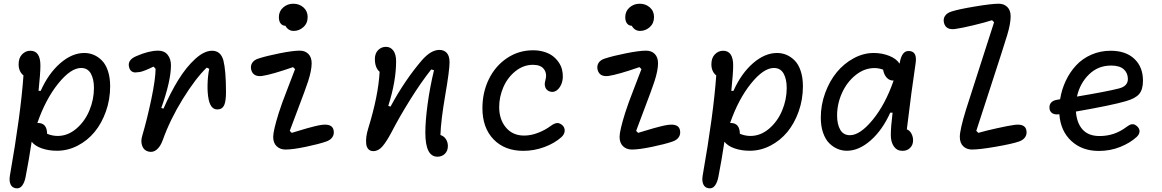

<svg xmlns="http://www.w3.org/2000/svg" viewBox="-20 -798 6240 1031"><path d="M286 11.5Q242 11.5 205.2 -1Q168.5 -13.5 150 -37Q135 63 117.5 152Q112 181 99.2 198.5Q86.5 216 65.5 213Q44.5 210 36.5 191.5Q28.5 173 33 146Q92 -189.5 106 -393Q80 -414 80 -453Q80 -487 98.8 -506.2Q117.5 -525.5 143 -525.5Q197 -525.5 197 -446Q197 -406 187 -310H198.5Q240.5 -404 303.8 -458.8Q367 -513.5 432.5 -513.5Q459.5 -513.5 483.2 -503.5Q507 -493.5 527.2 -473.2Q547.5 -453 559.5 -417.2Q571.5 -381.5 571.5 -334.5Q571.5 -264 548.8 -199.8Q526 -135.5 487.8 -89.2Q449.5 -43 396.8 -15.8Q344 11.5 286 11.5ZM180.5 -137.5H184.5Q232 -137.5 233 -79.5Q261.5 -68 289.5 -68Q344 -68 389.8 -107Q435.5 -146 460 -204.8Q484.5 -263.5 484.5 -325.5Q484.5 -373 467.8 -403Q451 -433 415.5 -433Q360 -433 292.5 -349.2Q225 -265.5 180.5 -137.5Z M777.5 16Q752.5 10 743.5 -14.8Q734.5 -39.5 744 -69.5Q770.5 -160 792.8 -266.5Q815 -373 815.5 -428.5L804.5 -440.5Q757.5 -417 732 -411.5Q719 -409.5 707.8 -409Q696.5 -408.5 687 -415Q677.5 -421.5 673.5 -436Q662 -476 713 -497Q779.5 -526 829.5 -526Q862.5 -526 880.2 -503.8Q898 -481.5 898 -447.5Q898 -363.5 846 -218L858 -215Q896.5 -302.5 938.2 -370Q980 -437.5 1028.2 -481.5Q1076.5 -525.5 1119 -525.5Q1165 -525.5 1179.5 -474Q1193.5 -419 1193.5 -304Q1193.5 -257.5 1185 -236.2Q1176.5 -215 1157.5 -211.5Q1113.5 -202.5 1100.5 -263.5Q1093.5 -297 1094.5 -343.2Q1095.5 -389.5 1103.5 -428.5L1090 -435Q1029.5 -376.5 961.2 -266Q893 -155.5 853.5 -44.5Q841.5 -11.5 821.8 5.2Q802 22 777.5 16Z M1513 5Q1484 5 1465.5 -12.8Q1447 -30.5 1447 -63Q1447 -96 1477 -192Q1492 -240 1525.8 -326.2Q1559.5 -412.5 1564.5 -427L1553.5 -437.5Q1440 -398 1387 -390Q1340 -384.5 1329.5 -421.5Q1323.5 -443 1334 -460Q1344.5 -477 1370.5 -484.5Q1410.5 -497.5 1481.5 -511.8Q1552.5 -526 1589.5 -526Q1618.5 -526 1636 -508.2Q1653.5 -490.5 1653.5 -458.5Q1653.5 -420 1634.5 -361.5Q1619.5 -316 1582 -217.8Q1544.5 -119.5 1536 -95.5L1546.5 -84.5Q1555 -87 1584.5 -96Q1614 -105 1630 -109.5Q1646 -114 1669 -119.8Q1692 -125.5 1708 -127.5Q1763 -134.5 1771 -100.5Q1776 -78.5 1765.2 -62Q1754.5 -45.5 1730 -37.5Q1691 -24 1621.5 -9.5Q1552 5 1513 5ZM1477.5 -706Q1477.5 -737.5 1500.5 -757.8Q1523.5 -778 1555 -778Q1587 -778 1609.5 -758.2Q1632 -738.5 1632 -706.5Q1632 -673 1609.2 -652.5Q1586.5 -632 1557 -632Q1528 -632 1512.5 -659.5Q1496.5 -660 1487 -672Q1477.5 -684 1477.5 -706Z M2329 43.5Q2264 43.5 2264 -85.5Q2264 -149 2276.2 -239.2Q2288.5 -329.5 2310.5 -421L2295.5 -425Q2240 -355 2181.5 -261Q2123 -167 2084 -91Q2055.5 -37 2033.5 -11.8Q2011.5 13.5 1985 13.5Q1968 13.5 1958.2 3Q1948.5 -7.5 1946.5 -25.2Q1944.5 -43 1947.2 -63.8Q1950 -84.5 1957 -107.5Q2011.5 -283 2018.5 -412.5Q1993 -434.5 1993 -481Q1993 -511.5 2010.5 -529Q2028 -546.5 2052.5 -546.5Q2077 -546.5 2092 -526.5Q2107 -506.5 2107 -469Q2107 -361.5 2065 -229.5L2077 -225.5Q2153 -366.5 2245.5 -474.5Q2294 -530 2339.5 -530Q2364.5 -530 2379.2 -513.8Q2394 -497.5 2394 -463.5Q2394 -421 2370.8 -286.5Q2347.5 -152 2345 -73Q2364 -67 2374.5 -50.8Q2385 -34.5 2385 -14Q2385 12 2369 27.8Q2353 43.5 2329 43.5Z M2790 12Q2690 12 2630.2 -49.8Q2570.5 -111.5 2570.5 -217.5Q2570.5 -302 2605 -372.8Q2639.5 -443.5 2702.2 -485.8Q2765 -528 2842.5 -528Q2875 -528 2902.5 -519.5Q2930 -511 2948.5 -496.8Q2967 -482.5 2979.8 -464Q2992.5 -445.5 2997.8 -425Q3003 -404.5 3002.2 -384Q3001.5 -363.5 2994 -345Q2983.5 -321.5 2967 -311Q2950.5 -300.5 2931.5 -307Q2914 -313 2908 -329.8Q2902 -346.5 2909 -368Q2918.5 -402.5 2901.2 -426.2Q2884 -450 2842 -450Q2791 -450 2748.5 -416.2Q2706 -382.5 2683.2 -330.5Q2660.5 -278.5 2660.5 -222.5Q2660.5 -156.5 2696.8 -113.2Q2733 -70 2794.5 -70Q2831 -70 2869.2 -84.8Q2907.5 -99.5 2937.5 -122Q2956.5 -136 2970.8 -137.2Q2985 -138.5 3000.5 -125Q3013.5 -112 3012.2 -94.2Q3011 -76.5 2994.5 -61.5Q2958.5 -29 2903.5 -8.5Q2848.5 12 2790 12Z M3373 5Q3344 5 3325.5 -12.8Q3307 -30.5 3307 -63Q3307 -96 3337 -192Q3352 -240 3385.8 -326.2Q3419.5 -412.5 3424.5 -427L3413.5 -437.5Q3300 -398 3247 -390Q3200 -384.5 3189.5 -421.5Q3183.5 -443 3194 -460Q3204.5 -477 3230.5 -484.5Q3270.5 -497.5 3341.5 -511.8Q3412.5 -526 3449.5 -526Q3478.5 -526 3496 -508.2Q3513.5 -490.5 3513.5 -458.5Q3513.5 -420 3494.5 -361.5Q3479.5 -316 3442 -217.8Q3404.5 -119.5 3396 -95.5L3406.5 -84.5Q3415 -87 3444.5 -96Q3474 -105 3490 -109.5Q3506 -114 3529 -119.8Q3552 -125.5 3568 -127.5Q3623 -134.5 3631 -100.5Q3636 -78.5 3625.2 -62Q3614.5 -45.5 3590 -37.5Q3551 -24 3481.5 -9.5Q3412 5 3373 5ZM3337.5 -706Q3337.5 -737.5 3360.5 -757.8Q3383.5 -778 3415 -778Q3447 -778 3469.5 -758.2Q3492 -738.5 3492 -706.5Q3492 -673 3469.2 -652.5Q3446.5 -632 3417 -632Q3388 -632 3372.5 -659.5Q3356.5 -660 3347 -672Q3337.5 -684 3337.5 -706Z M4006 11.5Q3962 11.5 3925.2 -1Q3888.5 -13.5 3870 -37Q3855 63 3837.5 152Q3832 181 3819.2 198.5Q3806.5 216 3785.5 213Q3764.5 210 3756.5 191.5Q3748.5 173 3753 146Q3812 -189.5 3826 -393Q3800 -414 3800 -453Q3800 -487 3818.8 -506.2Q3837.5 -525.5 3863 -525.5Q3917 -525.5 3917 -446Q3917 -406 3907 -310H3918.5Q3960.5 -404 4023.8 -458.8Q4087 -513.5 4152.5 -513.5Q4179.5 -513.5 4203.2 -503.5Q4227 -493.5 4247.2 -473.2Q4267.5 -453 4279.5 -417.2Q4291.5 -381.5 4291.5 -334.5Q4291.5 -264 4268.8 -199.8Q4246 -135.5 4207.8 -89.2Q4169.5 -43 4116.8 -15.8Q4064 11.5 4006 11.5ZM3900.5 -137.5H3904.5Q3952 -137.5 3953 -79.5Q3981.5 -68 4009.5 -68Q4064 -68 4109.8 -107Q4155.5 -146 4180 -204.8Q4204.5 -263.5 4204.5 -325.5Q4204.5 -373 4187.8 -403Q4171 -433 4135.5 -433Q4080 -433 4012.5 -349.2Q3945 -265.5 3900.5 -137.5Z M4527.5 11.5Q4501.5 11.5 4477.5 1.5Q4453.5 -8.5 4433 -28.8Q4412.5 -49 4400 -84.5Q4387.5 -120 4387.5 -166Q4387.5 -234.5 4411 -298.8Q4434.5 -363 4473.2 -410Q4512 -457 4564.2 -485.2Q4616.5 -513.5 4671.5 -513.5Q4716.5 -513.5 4755.2 -498Q4794 -482.5 4810.5 -456L4812 -463.5Q4817.5 -494.5 4830 -510.2Q4842.5 -526 4863.5 -524Q4906.5 -521 4896.5 -457Q4875 -315 4849.5 -103.5Q4865 -97.5 4874 -80.8Q4883 -64 4883 -44.5Q4883 -19.5 4867 -3.8Q4851 12 4826.5 12Q4796.5 12 4780 -11.5Q4763.5 -35 4763.5 -73Q4763.5 -116 4773 -193H4760.5Q4718 -99 4655 -43.8Q4592 11.5 4527.5 11.5ZM4475 -178Q4475 -130.5 4492 -101.2Q4509 -72 4544 -72Q4598.5 -72 4666.5 -155Q4734.5 -238 4778.5 -365.5H4776Q4755 -365.5 4740.8 -381.8Q4726.5 -398 4722 -424Q4699 -432.5 4675.5 -432.5Q4621.5 -432.5 4574.5 -394.8Q4527.5 -357 4501.2 -298.5Q4475 -240 4475 -178Z M5199.5 5Q5170.5 5 5152.2 -12.8Q5134 -30.5 5134 -63Q5134 -101 5166.5 -207Q5183.5 -262 5246.5 -456.2Q5309.5 -650.5 5318 -678.5L5307 -689.5Q5270.5 -677.5 5205.8 -662Q5141 -646.5 5107 -642Q5060 -636.5 5049.5 -673.5Q5043.5 -695 5054 -711.8Q5064.5 -728.5 5090.5 -736.5Q5127.5 -748.5 5216 -763.2Q5304.5 -778 5343 -778Q5371.5 -778 5389.2 -760.2Q5407 -742.5 5407 -710.5Q5407 -671.5 5389 -611.5Q5370.5 -550 5299 -330.8Q5227.5 -111.5 5222.5 -95.5L5233.5 -84.5Q5270.5 -95.5 5332.5 -109.2Q5394.5 -123 5428 -127.5Q5483 -134.5 5491 -100.5Q5496 -78.5 5485.2 -62Q5474.5 -45.5 5450 -37.5Q5415 -25.5 5327.8 -10.2Q5240.5 5 5199.5 5Z M5880.5 12.5Q5790.5 12.5 5732.8 -41Q5675 -94.5 5668.5 -184.5H5668Q5645 -181 5630.8 -190Q5616.5 -199 5615.5 -217.5Q5614 -235.5 5624.5 -247.2Q5635 -259 5657.5 -262.5Q5660.5 -263 5672.5 -265Q5681 -317.5 5703 -364.2Q5725 -411 5758.8 -447.2Q5792.5 -483.5 5840.5 -504.5Q5888.5 -525.5 5944 -525.5Q6025 -525.5 6071.2 -482Q6117.5 -438.5 6117.5 -365Q6117.5 -317 6097 -293Q6076.5 -269 6025 -254.5Q5950 -232.5 5757.5 -199Q5762 -137 5793.5 -102.2Q5825 -67.5 5884.5 -67.5Q5965 -67.5 6028.5 -116Q6040.5 -124.5 6048.2 -128.2Q6056 -132 6065.8 -130.8Q6075.5 -129.5 6085.5 -120.5Q6100 -107 6099 -91.5Q6098 -76 6083.5 -62.5Q6049.5 -31 5995.8 -9.2Q5942 12.5 5880.5 12.5ZM5763 -279.5Q5921.5 -306 5986.5 -322.5Q6036.5 -334.5 6036.5 -373.5Q6036.5 -406 6014.2 -426Q5992 -446 5946.5 -446Q5876.5 -446 5827.8 -398.5Q5779 -351 5763 -279.5Z"/></svg>

Font: Monaspace Radon
Style: Regular
Weight: 400
Designer: Riley Cran & the Lettermatic Team
Foundry: Lettermatic
Version: Version 1.000 (Monaspace Radon)